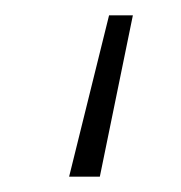

<svg xmlns="http://www.w3.org/2000/svg" viewBox="-20 -107 236 250"><path d="M122 -87H153L110 123H70Z"/></svg>

Font: Cairo ExtraLight
Style: Regular
Weight: 250
Designer: Mohamed Gaber, the designers of Titillium
Foundry: Kief Type Foundry
Version: Version 2.009; ttfautohint (v1.5.33-1714) -l 8 -r 50 -G 200 